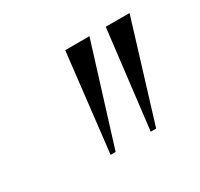

<svg xmlns="http://www.w3.org/2000/svg" viewBox="-67 -795 414 398"><g transform="rotate(-30 139.5 -596.5)"><path d="M98 -479H110L183 -714H125ZM194 -479H207L279 -714H222Z"/></g></svg>

Font: Noto Serif Display Condensed Light
Style: Italic
Weight: 300
Width: 3
Italic angle: -12°
Designer: Monotype Design Team
Foundry: Monotype Imaging Inc.
Version: Version 2.009